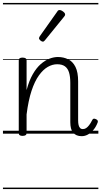

<svg xmlns="http://www.w3.org/2000/svg" viewBox="-20 -905 686 1300"><path d="M533 17Q514 17 499.5 11Q485 5 475 -7Q465 -19 460.5 -36.5Q456 -54 456 -78V-344Q456 -386 447.5 -414Q439 -442 419.5 -456Q400 -470 367 -470Q335 -470 303.5 -452Q272 -434 243.5 -394.5Q215 -355 193.5 -290Q172 -225 160 -130V-4Q160 6 153 10.5Q146 15 132 15Q120 15 113.5 10.5Q107 6 107 -4V-496Q107 -506 113.5 -510.5Q120 -515 132 -515Q146 -515 153 -510.5Q160 -506 160 -496V-295Q177 -359 202 -402.5Q227 -446 256.5 -471.5Q286 -497 315.5 -508Q345 -519 372 -519Q410 -519 441.5 -503.5Q473 -488 491 -452Q509 -416 509 -354V-90Q509 -72 512 -59Q515 -46 522 -38.5Q529 -31 541 -31Q553 -31 563 -37.5Q573 -44 583.5 -57.5Q594 -71 605 -93Q609 -101 615.5 -101.5Q622 -102 630 -98Q639 -94 641.5 -88Q644 -82 641 -75Q630 -46 612.5 -25.5Q595 -5 575 6Q555 17 533 17ZM270 -623Q263 -623 253.5 -631Q244 -639 244 -647Q244 -649 245.5 -651.5Q247 -654 249 -659L368 -827Q371 -833 375 -835Q379 -837 384 -837Q391 -837 399.5 -832Q408 -827 414.5 -820.5Q421 -814 421 -807Q421 -803 419.5 -800Q418 -797 414 -792L284 -632Q277 -623 270 -623ZM0 365H646V375H0ZM0 -20H646V0H0ZM0 -505H646V-500H0ZM0 -885H646V-875H0Z"/></svg>

Font: Playwrite AT Guides
Style: Regular
Weight: 400
Designer: Veronika Burian, José Scaglione
Foundry: TypeTogether
Version: Version 1.003